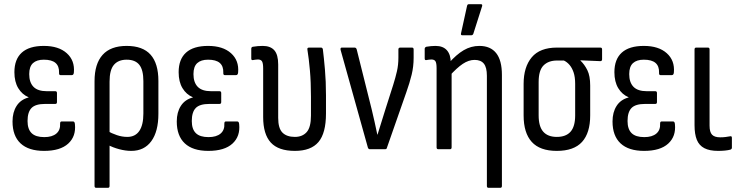

<svg xmlns="http://www.w3.org/2000/svg" viewBox="-20 -715 3542 920"><path d="M191 8Q117 8 78.5 -28Q40 -64 40 -133Q40 -177 59.5 -207.5Q79 -238 117 -248V-249Q86 -262 67.5 -292.5Q49 -323 49 -369Q49 -431 84.5 -463Q120 -495 190 -495Q261 -495 300 -460Q339 -425 334 -368Q333 -355 324 -355H270Q262 -355 263 -367Q264 -398 246 -413.5Q228 -429 190 -429Q156 -429 138 -412.5Q120 -396 120 -360Q120 -320 140.5 -299Q161 -278 204 -278H245Q253 -278 253 -269V-226Q253 -217 245 -217H196Q150 -217 131 -197.5Q112 -178 112 -135Q112 -96 131.5 -77Q151 -58 192 -58Q230 -58 250 -75Q270 -92 268 -123Q268 -133 275 -133H330Q338 -133 339 -120Q345 -62 307 -27Q269 8 191 8Z M441 185Q433 185 433 176V-326Q433 -409 471.5 -452Q510 -495 587 -495Q664 -495 701.5 -453Q739 -411 739 -327V-170Q739 -85 705 -38.5Q671 8 609 8Q582 8 551.5 0Q521 -8 495 -22L494 -88Q515 -76 540 -67.5Q565 -59 590 -59Q628 -59 647.5 -87.5Q667 -116 667 -171V-326Q667 -380 647.5 -404.5Q628 -429 587 -429Q547 -429 526 -404.5Q505 -380 505 -324V176Q505 185 497 185Z M978 8Q904 8 865.5 -28Q827 -64 827 -133Q827 -177 846.5 -207.5Q866 -238 904 -248V-249Q873 -262 854.5 -292.5Q836 -323 836 -369Q836 -431 871.5 -463Q907 -495 977 -495Q1048 -495 1087 -460Q1126 -425 1121 -368Q1120 -355 1111 -355H1057Q1049 -355 1050 -367Q1051 -398 1033 -413.5Q1015 -429 977 -429Q943 -429 925 -412.5Q907 -396 907 -360Q907 -320 927.5 -299Q948 -278 991 -278H1032Q1040 -278 1040 -269V-226Q1040 -217 1032 -217H983Q937 -217 918 -197.5Q899 -178 899 -135Q899 -96 918.5 -77Q938 -58 979 -58Q1017 -58 1037 -75Q1057 -92 1055 -123Q1055 -133 1062 -133H1117Q1125 -133 1126 -120Q1132 -62 1094 -27Q1056 8 978 8Z M1393 8Q1314 8 1277.5 -32Q1241 -72 1241 -154V-387Q1241 -412 1235.5 -421Q1230 -430 1216 -430Q1210 -430 1203.5 -429Q1197 -428 1191 -427Q1184 -426 1184 -435V-481Q1184 -490 1192 -491Q1203 -493 1215.5 -494Q1228 -495 1239 -495Q1276 -495 1294.5 -474Q1313 -453 1313 -406V-150Q1313 -100 1333.5 -79.5Q1354 -59 1393 -59Q1429 -59 1449.5 -82Q1470 -105 1470 -161V-252Q1470 -321 1465 -377.5Q1460 -434 1453 -477Q1451 -487 1461 -487H1518Q1525 -487 1527 -479Q1532 -439 1537 -382Q1542 -325 1542 -258V-171Q1542 -77 1506 -34.5Q1470 8 1393 8Z M1752 0Q1746 0 1743 -7L1612 -476Q1610 -487 1618 -487H1679Q1686 -487 1689 -479L1761 -191Q1768 -161 1775 -130.5Q1782 -100 1788 -70H1789Q1798 -101 1808 -131Q1818 -161 1827 -192L1864 -308Q1875 -343 1882 -373.5Q1889 -404 1889 -439V-478Q1889 -487 1898 -487H1954Q1962 -487 1962 -478V-438Q1962 -396 1952.5 -357Q1943 -318 1927 -273L1834 -7Q1833 0 1825 0Z M2321 185Q2313 185 2313 176V-352Q2313 -392 2298.5 -410Q2284 -428 2254 -428Q2226 -428 2197.5 -409Q2169 -390 2132 -349L2129 -411Q2167 -454 2202 -474.5Q2237 -495 2277 -495Q2330 -495 2357.5 -460.5Q2385 -426 2385 -356V176Q2385 185 2377 185ZM2080 0Q2072 0 2072 -9V-388Q2072 -413 2066.5 -421.5Q2061 -430 2047 -430Q2041 -430 2034.5 -429Q2028 -428 2022 -427Q2015 -426 2015 -435V-481Q2015 -488 2023 -491Q2034 -493 2045.5 -494Q2057 -495 2067 -495Q2103 -495 2121.5 -474Q2140 -453 2140 -414V-400L2144 -374V-9Q2144 0 2136 0ZM2195 -546Q2187 -546 2189 -555L2218 -687Q2219 -691 2221 -693Q2223 -695 2228 -695H2284Q2293 -695 2290 -685L2248 -553Q2245 -546 2238 -546Z M2648 8Q2567 8 2528 -35Q2489 -78 2489 -162V-313Q2489 -394 2528 -440.5Q2567 -487 2649 -487H2857Q2865 -487 2865 -478V-431Q2865 -427 2863 -424.5Q2861 -422 2857 -422L2761 -426V-425Q2781 -406 2794.5 -378.5Q2808 -351 2808 -305V-162Q2808 -78 2769 -35Q2730 8 2648 8ZM2648 -59Q2692 -59 2714 -84Q2736 -109 2736 -162V-313Q2736 -346 2728.5 -368Q2721 -390 2709 -404Q2697 -418 2682 -425H2649Q2608 -425 2584.5 -401.5Q2561 -378 2561 -322V-162Q2561 -109 2583 -84Q2605 -59 2648 -59Z M3066 8Q2992 8 2953.5 -28Q2915 -64 2915 -133Q2915 -177 2934.5 -207.5Q2954 -238 2992 -248V-249Q2961 -262 2942.5 -292.5Q2924 -323 2924 -369Q2924 -431 2959.5 -463Q2995 -495 3065 -495Q3136 -495 3175 -460Q3214 -425 3209 -368Q3208 -355 3199 -355H3145Q3137 -355 3138 -367Q3139 -398 3121 -413.5Q3103 -429 3065 -429Q3031 -429 3013 -412.5Q2995 -396 2995 -360Q2995 -320 3015.5 -299Q3036 -278 3079 -278H3120Q3128 -278 3128 -269V-226Q3128 -217 3120 -217H3071Q3025 -217 3006 -197.5Q2987 -178 2987 -135Q2987 -96 3006.5 -77Q3026 -58 3067 -58Q3105 -58 3125 -75Q3145 -92 3143 -123Q3143 -133 3150 -133H3205Q3213 -133 3214 -120Q3220 -62 3182 -27Q3144 8 3066 8Z M3421 8Q3380 8 3355 -5Q3330 -18 3319 -45Q3308 -72 3308 -115V-478Q3308 -487 3316 -487H3372Q3380 -487 3380 -478V-113Q3380 -82 3392 -69.5Q3404 -57 3431 -57Q3445 -57 3456.5 -58.5Q3468 -60 3479 -62Q3487 -64 3487 -54V-7Q3487 -1 3480 2Q3469 5 3453.5 6.5Q3438 8 3421 8Z"/></svg>

Font: Sofia Sans Condensed
Style: Regular
Weight: 400
Designer: Botio Nikoltchev, Ani Petrova
Foundry: lettersoup
Version: Version 4.100